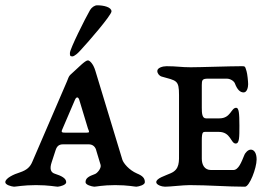

<svg xmlns="http://www.w3.org/2000/svg" viewBox="-28 -703 1023 725"><path d="M275 -512C306 -545 393 -646 393 -660C393 -676 364 -683 339 -683C329 -683 318 -675 312 -665C293 -632 236 -518 236 -503C236 -494 236 -490 245 -490C253 -490 267 -503 275 -512ZM688 -4C759 -4 830 2 897 2C914 2 941 -68 941 -101C941 -126 931 -138 919 -138C909 -138 898 -127 894 -116C884 -92 873 -61 853 -61H769C744 -61 734 -81 734 -104V-172C734 -208 739 -205 752 -205H798C844 -205 843 -161 862 -161C876 -161 876 -184 876 -229C876 -275 874 -296 864 -296C844 -296 844 -256 800 -256H750C735 -256 734 -276 734 -296V-382C734 -401 736 -406 758 -406H828C843 -406 856 -396 859 -388C868 -364 879 -354 892 -354C905 -354 909 -374 909 -385C909 -395 906 -425 903 -434C897 -454 898 -453 882 -453C840 -453 727 -449 692 -449C656 -449 640 -453 601 -453C586 -453 566 -447 566 -435C566 -426 573 -417 582 -414C639 -398 648 -401 648 -344V-129C648 -92 651 -64 617 -49C595 -39 562 -30 562 -15C562 -5 583 2 595 2C615 2 663 -4 688 -4ZM207 -214 255 -326C260.1 -337.9 267 -338 271 -327L304 -218C309 -205 312 -202 298 -202H221C206 -202 202 -203 207 -214ZM489 -48C459 -61 438 -87 434 -100L332 -436C324 -463 310 -475 304 -475C293 -475 266.9 -446.5 237.5 -420.5C231.3 -415 228.8 -404.9 225 -396L94 -92C86 -73 74 -61 47 -52C24 -45 -8 -30 -8 -15C-8 -5 14 1 25 2C32 2 61 -4 108 -4C156 -4 183 2 190 2C201 1 222 -5 222 -15C222 -30 204 -39 179 -47C163 -52 159 -66 167 -90L182 -136C186.7 -150.3 194 -158 210 -158H307C323 -158 333 -148 336 -133L352 -80C355 -67 339 -49 331 -46C306 -37 295 -30 295 -15C295 -5 317 1 328 2C335 2 360 -4 407 -4C455 -4 480 2 487 2C498 1 519 -5 519 -15C519 -30 511 -39 489 -48Z"/></svg>

Font: EB Garamond SC 08
Style: Regular
Weight: 400
Version: Version 0.016